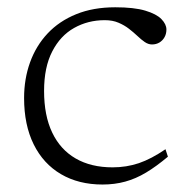

<svg xmlns="http://www.w3.org/2000/svg" viewBox="-20 -484 502 514"><path d="M288.5 -464.5Q339 -464.5 369 -455.5Q399 -446.5 412.2 -432.8Q425.5 -419 425.5 -405Q425.5 -393.5 420.5 -384.5Q415.5 -375.5 406.8 -370.2Q398 -365 387 -365Q377 -365 367.5 -371.5Q358 -378 347.8 -387.8Q337.5 -397.5 325.2 -407Q313 -416.5 297.2 -423.2Q281.5 -430 260.5 -430Q215.5 -430 178.5 -409.2Q141.5 -388.5 119.8 -346.2Q98 -304 98 -240.5Q98 -174.5 119.8 -129Q141.5 -83.5 182.5 -59.8Q223.5 -36 281.5 -36Q318.5 -36 351.8 -47.2Q385 -58.5 423 -84.5L429.5 -64.5Q398.5 -38.5 371 -22Q343.5 -5.5 315.2 2.2Q287 10 254.5 10Q190.5 10 143.2 -17.8Q96 -45.5 70.2 -97.5Q44.5 -149.5 44.5 -221.5Q44.5 -273 60.5 -317.2Q76.5 -361.5 107.5 -394.5Q138.5 -427.5 184 -446Q229.5 -464.5 288.5 -464.5Z"/></svg>

Font: Newsreader 14pt Light
Style: Regular
Weight: 300
Designer: Hugues Gentile
Foundry: Production Type
Version: Version 1.003